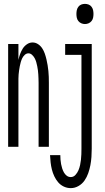

<svg xmlns="http://www.w3.org/2000/svg" viewBox="-20 -757 540 990"><path d="M418 -633Q428 -633 437 -637Q446 -641 452 -648.5Q458 -656 460 -665.5Q462 -675 462 -685Q462 -695 460 -704.5Q458 -714 452 -722Q446 -730 437 -733.5Q428 -737 418 -737Q408 -737 399 -733.5Q390 -730 384 -722Q378 -714 376 -704.5Q374 -695 374 -685Q374 -675 376 -665.5Q378 -656 384 -648.5Q390 -641 399 -637Q408 -633 418 -633ZM22 0H75V-330Q75 -341 75 -351.5Q75 -362 76 -373Q77 -384 78.5 -394.5Q80 -405 82 -415.5Q84 -426 87 -436.5Q90 -447 94.5 -456.5Q99 -466 107.5 -474Q116 -482 127 -482Q137 -482 145.5 -474Q154 -466 159 -456.5Q164 -447 167 -436.5Q170 -426 172 -415.5Q174 -405 175.5 -394.5Q177 -384 177.5 -373Q178 -362 178.5 -351.5Q179 -341 179 -330V0H232V-330Q232 -345 231.5 -360.5Q231 -376 229.5 -391Q228 -406 225.5 -421Q223 -436 219.5 -451Q216 -466 211 -480.5Q206 -495 197.5 -508Q189 -521 176 -529.5Q163 -538 148 -538Q132 -538 118.5 -528.5Q105 -519 97 -506Q89 -493 83.5 -478Q78 -463 75 -448V-530H22ZM345 213Q366 213 385 202Q404 191 416 173.5Q428 156 435 136Q442 116 446 95Q450 74 451.5 52.5Q453 31 453 10V-530H316V-474H400V10Q400 24 399.5 38Q399 52 397.5 66Q396 80 393 94Q390 108 384.5 121Q379 134 369 145Q359 156 345 156Q333 156 324 149Q315 142 309.5 132Q304 122 300.5 111Q297 100 295 89Q293 78 292 66.5Q291 55 291 43H238Q239 62 241 80.5Q243 99 247.5 117Q252 135 260 152Q268 169 280 183Q292 197 309 205Q326 213 345 213Z"/></svg>

Font: Iosevka SS09 Light
Style: Regular
Weight: 300
Monospace: yes
Designer: Belleve Invis
Foundry: Belleve Invis
Version: Version 5.2.1; ttfautohint (v1.8.3)